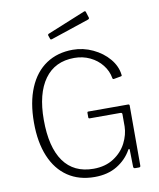

<svg xmlns="http://www.w3.org/2000/svg" viewBox="-102 -1043 936 1133"><g transform="rotate(-10 366.0 -477.0)"><path d="M213 -35C257.7 -5 311 10 373 10C425.7 10 470.7 -1.3 508 -24C545.3 -46.7 574.3 -76.3 595 -113C597 -116.3 598.8 -118 600.5 -118C602.2 -118 603.3 -116.3 604 -113L606 -10C606.7 -5.3 608 -2.5 610 -1.5C612 -0.5 615.3 0 620 0H639C643 0 645.7 -0.8 647 -2.5C648.3 -4.2 649 -7 649 -11V-369C649 -374.3 646.3 -377 641 -377H402C398 -377 396 -374.7 396 -370V-343C396 -338.3 398.7 -336 404 -336H587C594.3 -336 598 -333 598 -327V-253C597.3 -220.3 588.7 -187.5 572 -154.5C555.3 -121.5 530.2 -94 496.5 -72C462.8 -50 422.3 -39 375 -39C296.3 -39 236.7 -67.5 196 -124.5C155.3 -181.5 135 -264.7 135 -374C135 -478.7 155.7 -559.7 197 -617C238.3 -674.3 297.7 -703 375 -703C409 -703 440.3 -696.2 469 -682.5C497.7 -668.8 521.5 -650 540.5 -626C559.5 -602 571.3 -575.7 576 -547C576.7 -542.3 579.3 -540 584 -540L628 -548C632.7 -548.7 634.3 -551.7 633 -557C629 -591.7 614.5 -623.8 589.5 -653.5C564.5 -683.2 532.8 -707 494.5 -725C456.2 -743 416.3 -752 375 -752C313.7 -752 260.5 -737 215.5 -707C170.5 -677 135.8 -633.2 111.5 -575.5C87.2 -517.8 75 -448.7 75 -368C75 -289.3 86.8 -221.7 110.5 -165C134.2 -108.3 168.3 -65 213 -35ZM501 -924 490 -959C489.3 -961 488.2 -962.3 486.5 -963C484.8 -963.7 483 -963.7 481 -963L251 -869C248.3 -867.7 247 -865.3 247 -862C247 -860 247.3 -858.7 248 -858L254 -841C254.7 -836.3 257 -834 261 -834C263 -834 264.7 -834.3 266 -835L493 -911C499 -913 502 -916 502 -920Z"/></g></svg>

Font: Libre Franklin ExtraLight
Style: Regular
Weight: 275
Designer: Pablo Impallari, Rodrigo Fuenzalida
Foundry: Impallari Type
Version: Version 1.002; ttfautohint (v1.5)